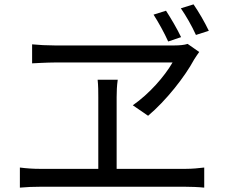

<svg xmlns="http://www.w3.org/2000/svg" viewBox="-20 -869 1040 879"><path d="M740 -820 683 -802C706 -766 732 -719 750 -679L809 -699C791 -737 762 -786 740 -820ZM866 -849 808 -831C832 -796 858 -751 877 -709L936 -728C917 -768 889 -816 866 -849ZM892 -631 839 -668C824 -663 801 -661 780 -661H229C195 -661 158 -663 127 -666V-579C127 -579 197 -583 233 -583H770C733 -519 664 -440 588 -387L658 -339C740 -408 826 -517 869 -597C876 -609 884 -619 892 -631ZM514 -424C514 -450 515 -476 519 -504H427C430 -476 430 -448 430 -424V-96H162C133 -96 102 -98 71 -102V-10C103 -13 133 -14 162 -14H830C850 -14 888 -13 915 -10V-102C889 -99 861 -96 830 -96H514Z"/></svg>

Font: Microsoft YaHei
Style: Regular
Weight: 400
Designer: Ryoko NISHIZUKA 西塚涼子 (kana, bopomofo & ideographs); Paul D. Hunt (Latin, Greek & Cyrillic); Sandoll Communications 산돌커뮤니
Foundry: Adobe
Version: Version 2.001;hotconv 1.0.111;makeotfexe 2.5.65597